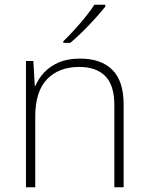

<svg xmlns="http://www.w3.org/2000/svg" viewBox="-20 -786 622 806"><path d="M316 -540Q404 -540 451.5 -493Q499 -446 499 -347V0H460V-345Q460 -428 422 -466.5Q384 -505 313 -505Q227 -505 177.5 -453.5Q128 -402 128 -297V0H89V-530H120L126 -426H129Q142 -457 166 -482.5Q190 -508 227 -524Q264 -540 316 -540ZM422 -758Q409 -742 392 -722.5Q375 -703 355 -682Q335 -661 314.5 -641.5Q294 -622 275 -606H246V-613Q267 -633 292 -660.5Q317 -688 340 -716.5Q363 -745 376 -766H422Z"/></svg>

Font: Noto Sans Cham ExtraLight
Style: Regular
Weight: 250
Version: Version 2.002